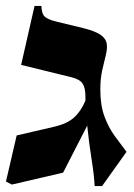

<svg xmlns="http://www.w3.org/2000/svg" viewBox="-28 -605 450 645"><path d="M12 15 -8 5 28 -150 153 -179Q197 -189 220.5 -210Q244 -231 259 -267Q259 -273 259 -280Q259 -309 250 -323.5Q241 -338 214 -345L43 -387L88 -585H111Q112 -558 123 -548.5Q134 -539 163 -532L254 -510Q293 -500 310.5 -487.5Q328 -475 330.5 -458.5Q333 -442 327.5 -420Q322 -398 315.5 -369.5Q309 -341 309 -305Q309 -251 323 -213.5Q337 -176 357.5 -148Q378 -120 397 -95L315 20H290Q288 -18 279.5 -71Q271 -124 265 -183L184 -25Z"/></svg>

Font: Bona Nova
Style: Bold
Weight: 700
Designer: Mateusz Machalski
Foundry: Capitalics
Version: Version 4.001; ttfautohint (v1.8.3)